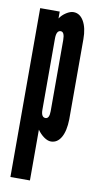

<svg xmlns="http://www.w3.org/2000/svg" viewBox="-86 -595 429 823"><g transform="rotate(10 129.0 -183.5)"><path d="M21.5 188H106.5V-33Q119 -15 135.2 -3.5Q151.5 8 165.5 8Q193.5 8 209.8 -20.2Q226 -48.5 227 -99V-448Q227 -497 210.2 -526Q193.5 -555 165.5 -555Q151.5 -555 134.2 -544Q117 -533 106.5 -517V-547H21.5ZM125.5 -87Q106.5 -87 106.5 -120V-429Q106.5 -465 125.5 -465Q142.5 -465 142.5 -429V-120Q142.5 -87 125.5 -87Z"/></g></svg>

Font: League Gothic SemiCondensed
Style: Regular
Weight: 400
Width: 4
Designer: The League of Moveable Type
Version: Version 1.600; ttfautohint (v1.8.3)